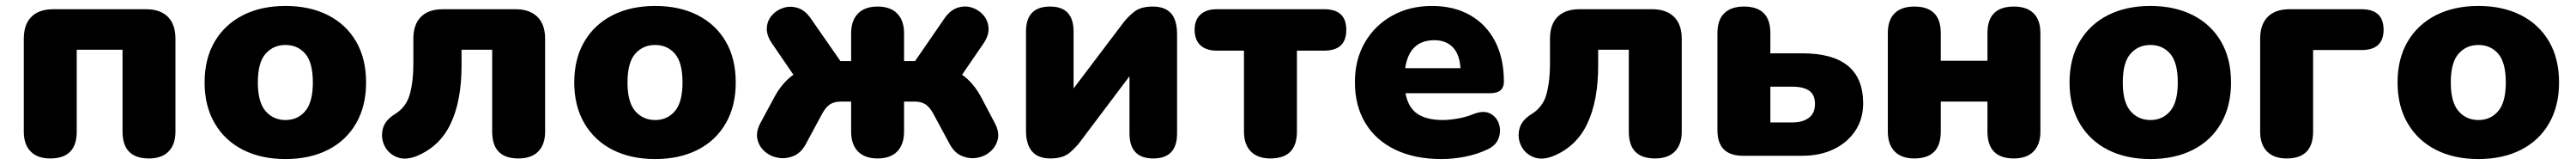

<svg xmlns="http://www.w3.org/2000/svg" viewBox="-20 -523 8663 554"><path d="M149 9Q106 9 83 -14.5Q60 -38 60 -81V-393Q60 -441 85.5 -466.5Q111 -492 159 -492H471Q519 -492 544.5 -466.5Q570 -441 570 -393V-81Q570 -38 547 -14.5Q524 9 481 9Q392 9 392 -81V-356H238V-81Q238 9 149 9Z M940 11Q858 11 797 -20Q736 -51 702 -109Q668 -167 668 -246Q668 -326 702 -383.5Q736 -441 797 -472Q858 -503 940 -503Q1022 -503 1083 -472Q1144 -441 1177.5 -383.5Q1211 -326 1211 -246Q1211 -167 1177.5 -109Q1144 -51 1083 -20Q1022 11 940 11ZM940 -120Q981 -120 1006.5 -150Q1032 -180 1032 -246Q1032 -313 1006.5 -342.5Q981 -372 940 -372Q899 -372 873 -342.5Q847 -313 847 -246Q847 -180 873 -150Q899 -120 940 -120Z M1723 9Q1635 9 1635 -81V-356H1532V-303Q1532 -185 1495.5 -108Q1459 -31 1381 1Q1343 16 1314.5 4.5Q1286 -7 1273 -33.5Q1260 -60 1267 -89.5Q1274 -119 1308 -140Q1346 -163 1358 -206.5Q1370 -250 1370 -309V-393Q1370 -441 1395.5 -466.5Q1421 -492 1469 -492H1714Q1761 -492 1787 -466.5Q1813 -441 1813 -393V-81Q1813 -38 1790 -14.5Q1767 9 1723 9Z M2183 11Q2101 11 2040 -20Q1979 -51 1945 -109Q1911 -167 1911 -246Q1911 -326 1945 -383.5Q1979 -441 2040 -472Q2101 -503 2183 -503Q2265 -503 2326 -472Q2387 -441 2420.5 -383.5Q2454 -326 2454 -246Q2454 -167 2420.5 -109Q2387 -51 2326 -20Q2265 11 2183 11ZM2183 -120Q2224 -120 2249.5 -150Q2275 -180 2275 -246Q2275 -313 2249.5 -342.5Q2224 -372 2183 -372Q2142 -372 2116 -342.5Q2090 -313 2090 -246Q2090 -180 2116 -150Q2142 -120 2183 -120Z M2931 9Q2888 9 2865 -14.5Q2842 -38 2842 -81V-182H2808Q2786 -182 2771.5 -173Q2757 -164 2744 -140L2690 -40Q2674 -10 2649 0.5Q2624 11 2598 7Q2572 3 2552.5 -13.5Q2533 -30 2527 -55Q2521 -80 2537 -110L2585 -199Q2597 -221 2613 -240Q2629 -259 2648 -272L2576 -377Q2557 -405 2558.5 -429.5Q2560 -454 2576 -472Q2592 -490 2615.5 -497Q2639 -504 2663.5 -496Q2688 -488 2707 -460L2806 -318H2842V-411Q2842 -454 2865 -477.5Q2888 -501 2931 -501Q2974 -501 2997 -477.5Q3020 -454 3020 -411V-318H3057L3155 -460Q3174 -488 3198.5 -496.5Q3223 -505 3246.5 -498Q3270 -491 3286 -473Q3302 -455 3304 -430Q3306 -405 3287 -377L3215 -272Q3234 -259 3250 -240Q3266 -221 3278 -199L3325 -110Q3341 -80 3335 -55Q3329 -30 3309.5 -13.5Q3290 3 3264.5 7Q3239 11 3214 0.5Q3189 -10 3173 -40L3119 -140Q3106 -164 3091.5 -173Q3077 -182 3055 -182H3020V-81Q3020 -38 2997 -14.5Q2974 9 2931 9Z M3512 9Q3430 9 3430 -85V-417Q3430 -501 3511 -501Q3590 -501 3590 -417V-226L3756 -445Q3770 -464 3792.5 -482.5Q3815 -501 3856 -501Q3897 -501 3917.5 -478.5Q3938 -456 3938 -407V-75Q3938 9 3858 9Q3778 9 3778 -75V-267L3612 -47Q3599 -29 3576.5 -10Q3554 9 3512 9Z M4252 9Q4209 9 4186 -14.5Q4163 -38 4163 -81V-353H4071Q4036 -353 4016.5 -371Q3997 -389 3997 -423Q3997 -456 4016.5 -474Q4036 -492 4071 -492H4433Q4507 -492 4507 -423Q4507 -353 4433 -353H4341V-81Q4341 9 4252 9Z M4827 11Q4737 11 4671.5 -20.5Q4606 -52 4571 -110Q4536 -168 4536 -247Q4536 -323 4569.5 -380.5Q4603 -438 4661.5 -470.5Q4720 -503 4795 -503Q4869 -503 4923.5 -472Q4978 -441 5007.5 -384Q5037 -327 5037 -249Q5037 -210 4991 -210H4706Q4715 -162 4746 -141Q4777 -120 4832 -120Q4853 -120 4882 -125Q4911 -130 4937 -141Q4970 -153 4991.5 -141.5Q5013 -130 5020.5 -106.5Q5028 -83 5019 -58.5Q5010 -34 4981 -21Q4947 -5 4907 3Q4867 11 4827 11ZM4705 -294H4891Q4888 -341 4865 -364.5Q4842 -388 4803 -388Q4719 -388 4705 -294Z M5545 9Q5457 9 5457 -81V-356H5354V-303Q5354 -185 5317.5 -108Q5281 -31 5203 1Q5165 16 5136.5 4.5Q5108 -7 5095 -33.5Q5082 -60 5089 -89.5Q5096 -119 5130 -140Q5168 -163 5180 -206.5Q5192 -250 5192 -309V-393Q5192 -441 5217.5 -466.5Q5243 -492 5291 -492H5536Q5583 -492 5609 -466.5Q5635 -441 5635 -393V-81Q5635 -38 5612 -14.5Q5589 9 5545 9Z M5841 0Q5755 0 5755 -86V-412Q5755 -456 5778 -478.5Q5801 -501 5844 -501Q5933 -501 5933 -412V-344H6040Q6245 -344 6245 -176Q6245 -124 6219 -84.5Q6193 -45 6147 -22.5Q6101 0 6040 0ZM5933 -112H6007Q6042 -112 6062.5 -127.5Q6083 -143 6083 -174Q6083 -205 6063.5 -218.5Q6044 -232 6007 -232H5933Z M6417 9Q6374 9 6351 -14.5Q6328 -38 6328 -81V-412Q6328 -456 6351 -478.5Q6374 -501 6417 -501Q6506 -501 6506 -412V-319H6663V-412Q6663 -501 6752 -501Q6795 -501 6818 -478.5Q6841 -456 6841 -412V-81Q6841 -38 6818 -14.5Q6795 9 6752 9Q6663 9 6663 -81V-182H6506V-81Q6506 9 6417 9Z M7211 11Q7129 11 7068 -20Q7007 -51 6973 -109Q6939 -167 6939 -246Q6939 -326 6973 -383.5Q7007 -441 7068 -472Q7129 -503 7211 -503Q7293 -503 7354 -472Q7415 -441 7448.5 -383.5Q7482 -326 7482 -246Q7482 -167 7448.5 -109Q7415 -51 7354 -20Q7293 11 7211 11ZM7211 -120Q7252 -120 7277.5 -150Q7303 -180 7303 -246Q7303 -313 7277.5 -342.5Q7252 -372 7211 -372Q7170 -372 7144 -342.5Q7118 -313 7118 -246Q7118 -180 7144 -150Q7170 -120 7211 -120Z M7669 9Q7626 9 7603 -14.5Q7580 -38 7580 -81V-393Q7580 -441 7605.5 -466.5Q7631 -492 7679 -492H7921Q7995 -492 7995 -423Q7995 -355 7921 -355H7758V-81Q7758 9 7669 9Z M8314 11Q8232 11 8171 -20Q8110 -51 8076 -109Q8042 -167 8042 -246Q8042 -326 8076 -383.5Q8110 -441 8171 -472Q8232 -503 8314 -503Q8396 -503 8457 -472Q8518 -441 8551.5 -383.5Q8585 -326 8585 -246Q8585 -167 8551.5 -109Q8518 -51 8457 -20Q8396 11 8314 11ZM8314 -120Q8355 -120 8380.5 -150Q8406 -180 8406 -246Q8406 -313 8380.5 -342.5Q8355 -372 8314 -372Q8273 -372 8247 -342.5Q8221 -313 8221 -246Q8221 -180 8247 -150Q8273 -120 8314 -120Z"/></svg>

Font: Chiron GoRound TC H
Style: Regular
Weight: 900
Designer: Ryoko NISHIZUKA 西塚涼子 (kana, bopomofo & ideographs); Paul D. Hunt (Latin, Greek & Cyrillic); Sandoll Communications 산돌커뮤니
Foundry: Adobe
Version: Version 1.000;hotconv 1.1.1;makeotfexe 2.6.0